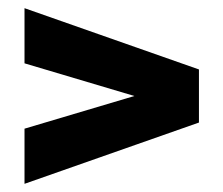

<svg xmlns="http://www.w3.org/2000/svg" viewBox="-20 -567 547 470"><path d="M40 -547 467 -397V-267L40 -117V-252L309 -332L40 -412Z"/></svg>

Font: Khand Black
Style: Regular
Weight: 900
Designer: Sanchit Sawaria and Jyotish Sonowal (Devanagari), Satya Rajpurohit (Latin)
Foundry: Indian Type Foundry
Version: Version 2.000;PS 1.0;hotconv 1.0.79;makeotf.lib2.5.61930